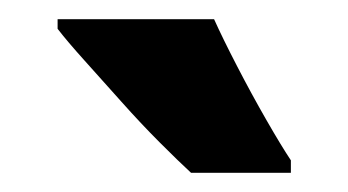

<svg xmlns="http://www.w3.org/2000/svg" viewBox="-20 -786 363 200"><path d="M203 -766Q212 -746 227 -717Q242 -688 257.5 -661Q273 -634 283 -619V-606H179Q166 -618 146.5 -637.5Q127 -657 106.5 -680Q86 -703 68 -723Q50 -743 40 -756V-766Z"/></svg>

Font: Noto Sans Tamil ExtraCondensed ExtraBold
Style: Regular
Weight: 800
Width: 2
Designer: Jelle Bosma - Monotype Design Team
Foundry: Monotype Imaging Inc.
Version: Version 2.004; ttfautohint (v1.8.4.7-5d5b)